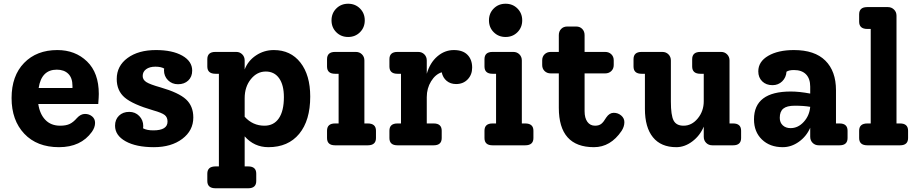

<svg xmlns="http://www.w3.org/2000/svg" viewBox="-20 -778 4911 1028"><path d="M509 -275Q509 -260 506 -221H185Q193 -167 223 -136Q253 -105 302 -105Q334 -105 353.5 -114.5Q373 -124 392 -146Q412 -168 435 -168Q457 -168 473 -155Q489 -142 489 -120Q489 -96 472 -72Q413 10 296 10Q178 10 110 -62Q42 -134 42 -253Q42 -372 109 -441Q176 -510 287 -510Q383 -510 446 -449Q509 -388 509 -275ZM284 -405Q202 -405 187 -307H368V-318Q368 -361 345.5 -383Q323 -405 284 -405Z M840 -310Q937 -282 976 -246Q1015 -210 1015 -149Q1015 -79 956 -34.5Q897 10 804 10Q709 10 652.5 -21.5Q596 -53 596 -105Q596 -138 617 -158.5Q638 -179 672 -179Q704 -179 725.5 -157Q747 -135 747 -103Q747 -95 746 -91Q766 -80 801 -80Q877 -80 877 -127Q877 -150 862 -162Q847 -174 801 -187Q691 -219 648 -255.5Q605 -292 605 -355Q605 -425 663 -467.5Q721 -510 815 -510Q903 -510 956 -480Q1009 -450 1009 -400Q1009 -367 988 -347Q967 -327 933 -327Q901 -327 879.5 -348.5Q858 -370 858 -402Q858 -408 859 -411Q842 -421 812 -421Q781 -421 762.5 -407.5Q744 -394 744 -371Q744 -351 763.5 -338.5Q783 -326 840 -310Z M1446 -510Q1536 -510 1588.5 -443Q1641 -376 1641 -261Q1641 -133 1582 -61.5Q1523 10 1417 10Q1341 10 1290 -48V113H1309Q1352 113 1352 152V191Q1352 230 1309 230H1134Q1090 230 1090 191V152Q1090 113 1134 113H1152V-383H1134Q1090 -383 1090 -422V-461Q1090 -500 1133 -500H1245Q1264 -500 1277 -487Q1290 -474 1290 -454V-406Q1308 -453 1351 -481.5Q1394 -510 1446 -510ZM1396 -105Q1446 -105 1473 -144.5Q1500 -184 1500 -258Q1500 -323 1474.5 -359Q1449 -395 1403 -395Q1356 -395 1323 -354Q1290 -313 1290 -252V-153Q1333 -105 1396 -105Z M1907.5 -605.5Q1882 -580 1844 -580Q1806 -580 1780.5 -605.5Q1755 -631 1755 -669Q1755 -707 1780.5 -732.5Q1806 -758 1844 -758Q1882 -758 1907.5 -732.5Q1933 -707 1933 -669Q1933 -631 1907.5 -605.5ZM1774 0Q1731 0 1731 -39V-78Q1731 -117 1774 -117H1793V-383H1774Q1731 -383 1731 -422V-461Q1731 -500 1774 -500H1885Q1905 -500 1918 -487Q1931 -474 1931 -454V-117H1949Q1993 -117 1993 -78V-39Q1993 0 1949 0Z M2410 -510Q2458 -510 2483 -484.5Q2508 -459 2508 -416Q2508 -378 2484 -353Q2460 -328 2422 -328Q2392 -328 2371.5 -345Q2351 -362 2345 -391Q2311 -380 2288 -342.5Q2265 -305 2265 -258V-117H2302Q2345 -117 2345 -78V-39Q2345 0 2302 0H2108Q2065 0 2065 -39V-78Q2065 -117 2108 -117H2127V-383H2108Q2065 -383 2065 -422V-461Q2065 -500 2108 -500H2219Q2239 -500 2252 -487Q2265 -474 2265 -454V-383Q2282 -442 2321.5 -476Q2361 -510 2410 -510Z M2750.5 -605.5Q2725 -580 2687 -580Q2649 -580 2623.5 -605.5Q2598 -631 2598 -669Q2598 -707 2623.5 -732.5Q2649 -758 2687 -758Q2725 -758 2750.5 -732.5Q2776 -707 2776 -669Q2776 -631 2750.5 -605.5ZM2617 0Q2574 0 2574 -39V-78Q2574 -117 2617 -117H2636V-383H2617Q2574 -383 2574 -422V-461Q2574 -500 2617 -500H2728Q2748 -500 2761 -487Q2774 -474 2774 -454V-117H2792Q2836 -117 2836 -78V-39Q2836 0 2792 0Z M3323 -124Q3323 -100 3308 -77Q3249 10 3160 10Q2972 10 2972 -201V-385H2929Q2909 -385 2896 -397.5Q2883 -410 2883 -430V-455Q2883 -475 2896 -487.5Q2909 -500 2929 -500H2972V-590Q2972 -610 2984.5 -623Q2997 -636 3017 -636H3065Q3085 -636 3097.5 -623Q3110 -610 3110 -590V-500H3220Q3240 -500 3253 -487.5Q3266 -475 3266 -455V-430Q3266 -410 3253 -397.5Q3240 -385 3220 -385H3110V-183Q3110 -146 3125 -125.5Q3140 -105 3166 -105Q3187 -105 3199.5 -115Q3212 -125 3226 -149Q3243 -174 3266 -174Q3289 -174 3306 -159.5Q3323 -145 3323 -124Z M3905 -117Q3948 -117 3948 -78V-39Q3948 0 3905 0H3794Q3774 0 3761 -13Q3748 -26 3748 -46V-100Q3728 -52 3687 -21Q3646 10 3601 10Q3519 10 3476 -43Q3433 -96 3433 -195V-383H3415Q3372 -383 3372 -422V-461Q3372 -500 3415 -500H3526Q3546 -500 3559 -487Q3572 -474 3572 -454V-234Q3572 -161 3586.5 -133Q3601 -105 3640 -105Q3684 -105 3716 -144Q3748 -183 3748 -236V-383H3730Q3686 -383 3686 -422V-461Q3686 -500 3730 -500H3841Q3860 -500 3873 -487Q3886 -474 3886 -454V-117Z M4475 -117Q4518 -117 4518 -78V-39Q4518 0 4475 0H4364Q4344 0 4331 -13Q4318 -26 4318 -46V-94Q4298 -48 4257.5 -19Q4217 10 4171 10Q4102 10 4059.5 -31Q4017 -72 4017 -139Q4017 -288 4214 -288Q4260 -288 4318 -277V-314Q4318 -357 4295.5 -380Q4273 -403 4231 -403Q4204 -403 4191 -394Q4189 -363 4168 -342.5Q4147 -322 4116 -322Q4082 -322 4061 -342.5Q4040 -363 4040 -396Q4040 -448 4093 -479Q4146 -510 4231 -510Q4342 -510 4399 -453.5Q4456 -397 4456 -295V-117ZM4213 -92Q4253 -92 4283.5 -125.5Q4314 -159 4318 -206Q4285 -212 4235 -212Q4193 -212 4174 -196.5Q4155 -181 4155 -147Q4155 -122 4171 -107Q4187 -92 4213 -92Z M4624 0Q4580 0 4580 -39V-78Q4580 -117 4624 -117H4642V-623H4624Q4580 -623 4580 -662V-701Q4580 -740 4623 -740H4734Q4753 -740 4766.5 -727Q4780 -714 4780 -694V-117H4799Q4842 -117 4842 -78V-39Q4842 0 4799 0Z"/></svg>

Font: Solway
Style: Bold
Weight: 700
Designer: Mariya V. Pigoulevskaya
Foundry: The Northern Block Ltd.
Version: Version 1.000;hotconv 1.0.109;makeotfexe 2.5.65596